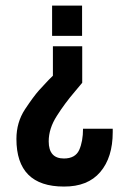

<svg xmlns="http://www.w3.org/2000/svg" viewBox="-20 -669 475 691"><path d="M275.4 -540H167.5V-648.9H275.4ZM39.1 -168.9Q39.1 -228.5 69.8 -275.4Q100.6 -321.8 120.6 -344.2Q141.6 -366.2 146.5 -372.1Q151.4 -377.9 170.4 -396.5V-502.4H275.9V-371.1Q270 -363.3 249 -338.9Q213.4 -297.4 184.6 -252Q155.3 -206.5 155.3 -160.2Q155.3 -98.6 210 -98.6Q251 -98.6 265.1 -129.4Q278.8 -160.2 278.8 -205.6H385.7V-193.4Q385.7 -102.5 340.8 -49.8Q295.9 2.9 210 2.4Q39.1 2.4 39.1 -168.9Z"/></svg>

Font: Oswald
Style: Book
Weight: 400
Designer: vernon adams
Foundry: vernon adams
Version: Version 1.000